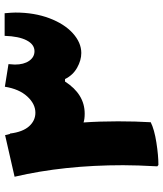

<svg xmlns="http://www.w3.org/2000/svg" viewBox="44 -726 720 849"><g transform="rotate(-90 404.5 -301.0)"><path d="M774 -593Q774 -510 749 -443.5Q724 -377 682.5 -339.5Q641 -302 595 -302Q563 -302 530 -320.5Q497 -339 480 -374H469Q413 -287 327 -287Q303 -287 288 -292Q293 -221 293 -140Q293 -61 289 5Q257 21 199.5 30Q142 39 100 39L94 34Q99 -57 99 -117Q99 -379 48 -597L232 -639L237 -618L239 -617Q246 -561 271 -533Q296 -505 331 -505Q370 -505 403 -541Q436 -577 446 -640L546 -624Q544 -605 544 -596Q544 -556 560.5 -532.5Q577 -509 603 -509Q633 -509 651 -543.5Q669 -578 671 -641H771Q774 -608 774 -593Z"/></g></svg>

Font: Lalezar
Style: Regular
Weight: 400
Designer: Borna Izadpanah
Foundry: Borna Izadpanah
Version: Version 1.003;November 28, 2018;FontCreator 11.5.0.2421 64-b